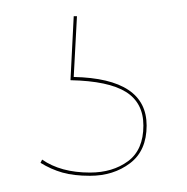

<svg xmlns="http://www.w3.org/2000/svg" viewBox="-20 -14 231 237"><path d="M71 81Q161 83 161 141Q161 172 140.5 187.5Q120 203 91 203Q71 203 57 199Q43 195 30 187L32 183Q55 199 91 199Q119 199 138 185Q157 171 157 141Q157 113 135.5 99.5Q114 86 67 85L71 6H75Z"/></svg>

Font: FiraGO Four
Style: Regular
Weight: 100
Designer: bBox Type
Foundry: bBox Type GmbH
Version: Version 1.001